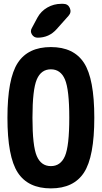

<svg xmlns="http://www.w3.org/2000/svg" viewBox="-20 -990 540 1019"><path d="M304.7 -969.7H315.4Q340.8 -969.7 350.6 -947.3Q360.4 -924.8 343.8 -906.2L280.3 -835Q240.2 -790 179.7 -790Q160.2 -790 149.4 -807.1Q138.7 -824.2 149.4 -841.8L178.7 -896.5Q197.3 -930.7 231.4 -950.2Q265.6 -969.7 304.7 -969.7ZM175.3 -161.6Q198.2 -108.4 250 -108.4Q301.8 -108.4 324.7 -161.6Q347.7 -214.8 347.7 -364.7Q347.7 -514.6 324.7 -568.4Q301.8 -622.1 250 -622.1Q198.2 -622.1 175.3 -568.4Q152.3 -514.6 152.3 -364.7Q152.3 -214.8 175.3 -161.6ZM74.2 -656.2Q128.9 -740.2 250 -740.2Q371.1 -740.2 425.8 -656.2Q480.5 -572.3 480.5 -365.2Q480.5 -158.2 425.8 -74.2Q371.1 9.8 250 9.8Q128.9 9.8 74.2 -74.2Q19.5 -158.2 19.5 -365.2Q19.5 -572.3 74.2 -656.2Z"/></svg>

Font: Rounded-X Mgen+ 1m bold
Style: Bold
Weight: 700
Designer: [Source Han Sans]
Ryoko NISHIZUKA  (kana & ideographs); Paul D. Hunt (Latin, Greek & Cyrillic); Wenlong ZHANG  (bopomofo
Version: Version 1.059.20150602